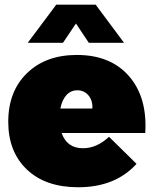

<svg xmlns="http://www.w3.org/2000/svg" viewBox="-20 -789 654 817"><path d="M15.1 -271Q15.1 -400.4 95 -477.8Q174.8 -555.2 307.1 -555.2Q450.2 -555.2 528.8 -465.1Q607.4 -375 598.1 -223.1H242.2Q265.1 -158.2 333 -158.2Q392.1 -158.2 443.8 -207L561 -91.8Q470.7 7.8 313 7.8Q173.8 7.8 94.5 -67.6Q15.1 -143.1 15.1 -271ZM98.1 -606.9 219.2 -769H387.2L507.8 -606.9H357.9L303.2 -689L248 -606.9ZM236.8 -327.1H373Q375 -360.8 356.7 -382.8Q338.4 -404.8 309.1 -404.8Q280.8 -404.8 262.2 -383.8Q243.7 -362.8 236.8 -327.1Z"/></svg>

Font: Trueno Black
Style: Regular
Weight: 900
Designer: Julieta Ulanovsky
Foundry: Julieta Ulanovsky
Version: Version 3.001b | FøM Fix